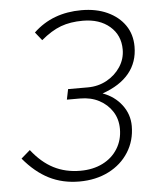

<svg xmlns="http://www.w3.org/2000/svg" viewBox="-52 -756 678 813"><g transform="rotate(-5 287.0 -350.0)"><path d="M253 11Q182 11 124.5 -18Q67 -47 17 -107L55 -140Q97 -86 147.5 -60Q198 -34 261 -34Q315 -34 356 -54.5Q397 -75 420 -112Q443 -149 443 -196Q443 -238 422.5 -270Q402 -302 367 -320.5Q332 -339 286 -339H230L239 -383H323Q367 -383 403.5 -403Q440 -423 462 -456.5Q484 -490 484 -530Q484 -591 440.5 -628.5Q397 -666 326 -666Q273 -666 232.5 -651Q192 -636 148 -599L120 -634Q161 -673 212 -692Q263 -711 324 -711Q387 -711 434.5 -689Q482 -667 508.5 -628.5Q535 -590 535 -538Q535 -472 496.5 -425Q458 -378 383 -352Q433 -334 463.5 -294Q494 -254 494 -204Q494 -142 463 -93Q432 -44 377.5 -16.5Q323 11 253 11Z"/></g></svg>

Font: Red Hat Text
Style: Italic
Weight: 300
Italic angle: -12°
Designer: Pentagram, MCKL
Foundry: Pentagram, MCKL
Version: Version 1.023